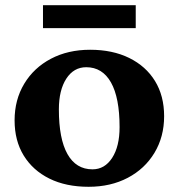

<svg xmlns="http://www.w3.org/2000/svg" viewBox="-20 -702 686 737"><path d="M320 15Q233 15 169.5 -16.5Q106 -48 71 -105Q36 -162 36 -240Q36 -319 73 -380.5Q110 -442 175.5 -476.5Q241 -511 326 -511Q412 -511 476 -479.5Q540 -448 575 -391Q610 -334 610 -256Q610 -177 573 -115.5Q536 -54 470.5 -19.5Q405 15 320 15ZM335 -52Q382 -52 410.5 -96Q439 -140 439 -214Q439 -327 406 -385.5Q373 -444 311 -444Q263 -444 234.5 -400Q206 -356 206 -282Q206 -169 239 -110.5Q272 -52 335 -52ZM145 -594V-682H501V-594Z"/></svg>

Font: Platypi
Style: Bold
Weight: 700
Designer: David Sargent
Foundry: Bolt Cutter Type
Version: Version 1.200; ttfautohint (v1.8.4.7-5d5b)